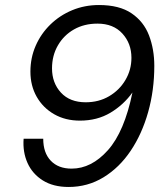

<svg xmlns="http://www.w3.org/2000/svg" viewBox="-20 -732 665 764"><path d="M374 -712Q455 -712 503.5 -679Q552 -646 573 -591Q594 -536 594 -470Q594 -373 569.5 -286Q545 -199 500 -132Q455 -65 392 -26.5Q329 12 253 12Q192 12 150.5 -14Q109 -40 89.5 -83.5Q70 -127 74 -180H152Q152 -124 182 -92.5Q212 -61 265 -61Q344 -61 409.5 -134.5Q475 -208 507 -364Q472 -315 419.5 -283.5Q367 -252 298 -252Q240 -252 195.5 -277.5Q151 -303 126 -347Q101 -391 101 -447Q101 -502 122 -550Q143 -598 180.5 -634.5Q218 -671 267.5 -691.5Q317 -712 374 -712ZM368 -638Q315 -638 274.5 -615Q234 -592 210.5 -551.5Q187 -511 187 -460Q187 -402 222.5 -363.5Q258 -325 321 -325Q373 -325 414 -349Q455 -373 479 -413.5Q503 -454 503 -502Q503 -559 467 -598.5Q431 -638 368 -638Z"/></svg>

Font: DeepMind Sans
Style: Italic
Weight: 400
Italic angle: -10°
Designer: Jonny Pinhorn / Modifications: Colophon Foundry
Foundry: Colophon Foundry
Version: Version 1.002; ttfautohint (v1.8.2)